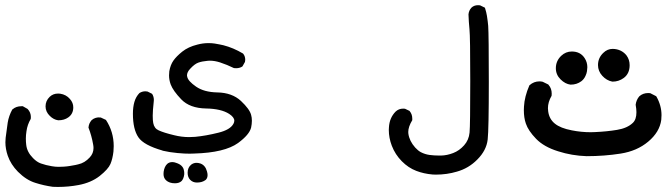

<svg xmlns="http://www.w3.org/2000/svg" viewBox="-20 -426 2594 747"><path d="M1 127.4Q1 118.7 2 109.9Q5.9 77.1 10 51Q14.2 24.9 27.8 0L29.3 -1Q43 -12.7 63 -12.7Q64.9 -12.7 68.8 -12.7L86.9 -2.4L87.9 -1.5Q100.1 11.7 100.1 29.3Q100.1 32.2 99.6 36.6Q86.4 59.1 83 84.5Q80.6 99.6 80.6 112.8Q80.6 126 82 137.2Q85 165.5 108.4 189Q123.5 204.6 139.2 210Q158.2 216.8 181.6 220.7Q195.3 223.1 208 223.1Q220.7 223.1 228.5 222.4Q236.3 221.7 241.5 221.2Q246.6 220.7 252 219.7Q257.3 218.8 262.7 217.8Q273.4 216.3 284.2 213.4Q309.6 208 329.1 186.5Q343.8 170.9 343.8 149.9Q343.8 143.1 342.3 135.7Q336.4 101.6 324.2 70.3Q325.2 61 328.1 54.4Q331.1 47.9 336.4 41.5Q343.8 35.2 351.1 33Q358.4 30.8 363 30.8Q367.7 30.8 372.1 31.2L392.1 40.5Q422.4 86.4 422.4 142.6Q422.4 153.3 421.4 163.6Q418 192.4 409.7 211.9Q400.9 232.4 367.7 258.8Q334.5 284.7 285.6 293.9Q246.6 301.3 205.1 301.3Q190.4 301.3 185.5 300.8Q150.4 295.9 118.2 285.6Q82.5 274.9 49.8 242.2Q22 213.9 10.3 180.2Q1 153.3 1 127.4ZM173.8 24.9Q157.2 8.8 157.2 -12.2Q157.2 -33.7 173.3 -49.3Q186.5 -62 206.1 -62Q210 -62 213.9 -61.5Q237.3 -58.1 252 -41Q265.1 -26.4 265.1 -8.3Q265.1 17.1 245.6 30.8Q230 42 207 42H206.5Q188.5 39.6 173.8 24.9Z M626 275.4Q616.2 266.1 616.2 251Q616.2 246.1 616.7 242.2Q619.6 221.7 630.9 211.4Q638.7 204.6 650.4 204.6Q657.7 204.6 665 207.5Q678.7 211.9 685.8 218.8Q692.9 225.6 694.8 233.6Q696.8 241.7 696.8 246.1Q696.8 250.5 696.8 252.4Q695.8 261.2 692.9 268.1Q689.9 274.9 686.5 278.3Q677.2 287.1 660.6 287.1Q638.7 287.1 626 275.4ZM746.1 284.2Q730.5 284.2 720.2 273.9Q710 263.7 710 246.1Q710 225.6 724.1 214.4Q733.4 207.5 744.6 207.5Q751.5 207.5 759.3 210Q778.8 216.8 785.2 240.7Q787.6 248.5 787.6 254.9Q787.6 266.6 780.8 273.4L777.3 275.9Q765.1 284.2 746.1 284.2ZM497.1 16.6Q497.1 -9.3 502.9 -29.5Q508.8 -49.8 522.5 -64Q533.2 -70.8 545.9 -70.8Q549.3 -70.8 554.2 -69.8L570.8 -61.5L572.3 -60.1Q578.6 -49.8 578.6 -37.1Q578.6 -33.7 578.1 -30.3Q574.2 4.9 574.2 23.9Q574.2 43 576.2 52.7Q580.1 73.7 597.2 81.1Q616.7 90.3 657.7 100.1Q687 107.4 716.3 107.4Q727.5 107.4 739.3 106.4Q780.8 102.5 829.6 90.3Q875.5 79.1 888.2 55.7Q891.6 49.3 891.6 43.5Q891.6 30.3 871.6 17.1Q840.3 -2.9 782.2 -3.9Q718.3 -4.9 685.1 -39.6Q653.3 -72.8 644 -97.7Q637.7 -115.2 637.7 -132.8Q637.7 -141.1 638.7 -148.9Q643.1 -173.8 654.8 -190.4Q666 -206.5 689 -225.1Q712.4 -243.7 747.6 -252.4Q769.5 -258.3 791 -258.3Q804.2 -258.3 815.2 -256.6Q826.2 -254.9 834 -253.2Q841.8 -251.5 849.1 -250Q887.7 -240.2 925.3 -217.8L926.3 -216.8Q934.1 -207 934.1 -193.4Q934.1 -189.9 933.1 -185.1L923.8 -168.5L922.4 -167Q912.1 -160.6 898.9 -160.6Q895.5 -160.6 890.1 -161.1Q863.3 -174.3 836.4 -183.1Q815.4 -189.9 796.4 -189.9Q792 -189.9 788.1 -189.5Q765.6 -187.5 751 -182.1Q736.8 -176.8 720.2 -158.7Q707.5 -145.5 707.5 -132.3Q707.5 -129.4 708.5 -127Q711.9 -110.4 742.9 -88.9Q773.9 -67.4 825.7 -66.4Q882.8 -65.4 917.5 -33.2Q951.2 -1.5 957 21Q960 31.2 960 43.7Q960 56.2 957 70.3Q950.2 98.1 906.2 130.4Q854 168 735.4 171.4Q726.6 171.9 718 171.9Q709.5 171.9 697.5 171.4Q685.5 170.9 670.4 169.4Q639.6 166.5 612.3 160.2V159.7Q539.1 138.7 518.6 108.4Q497.1 77.1 497.1 16.6Z M1492.7 79.6Q1492.7 74.7 1493.2 69.8Q1495.1 32.7 1519 8.3Q1531.2 -3.4 1548.8 -3.4Q1551.8 -3.4 1555.7 -2.9L1573.2 5.4L1574.2 6.8Q1584 18.6 1584 35.6Q1584 37.6 1584 41.5Q1568.4 67.4 1568.4 87.4Q1568.4 90.8 1568.8 94.2Q1572.8 122.6 1595.2 147.9Q1606.4 160.2 1617.2 166Q1633.3 174.3 1650.9 176.8Q1668.5 179.2 1689 179.2Q1692.4 179.2 1695.8 179.2Q1719.2 178.7 1743.2 169.4Q1767.1 160.2 1785.6 139.4Q1804.2 118.7 1806.9 89.8Q1809.6 61 1809.6 -111.3Q1809.6 -283.7 1806.6 -311.5Q1803.7 -340.3 1802.7 -370.1Q1804.2 -385.3 1814 -396Q1824.2 -405.8 1839.8 -405.8Q1843.3 -405.8 1847.7 -405.3L1866.7 -396Q1872.6 -377 1874.5 -364.3Q1877.9 -342.8 1879.4 -325.2Q1881.8 -290.5 1881.8 -106.9Q1881.8 76.7 1877.4 116.7Q1872.6 159.2 1836.9 194.8Q1803.2 229 1757.8 241.7Q1718.8 253.4 1675.8 253.4Q1667 253.4 1662.6 252.9Q1628.9 250 1599.6 238.8Q1568.8 227.1 1543.2 201.2Q1517.6 175.3 1504.4 141.1Q1492.7 110.4 1492.7 79.6Z M2018.1 2.4Q2018.1 -4.4 2018.6 -11.2Q2020.5 -49.8 2039.6 -93.8L2040.5 -94.7Q2057.1 -109.4 2079.1 -109.4Q2084.5 -109.4 2091.3 -107.9L2113.3 -97.2L2114.3 -95.7Q2126.5 -82 2126.5 -61.5Q2126.5 -58.6 2126 -53.2Q2111.8 -28.8 2111.8 -4.9Q2111.8 1.5 2112.8 7.3Q2116.7 37.1 2138.7 54.9Q2160.6 72.8 2204.6 81.1Q2241.2 88.4 2278.3 88.4Q2286.6 88.4 2294.9 87.9Q2340.8 85.9 2380.6 79.3Q2420.4 72.8 2441.9 52.2Q2456.1 39.1 2456.1 10.7Q2456.1 -1.5 2453.1 -18.6Q2455.6 -37.6 2467.3 -51.3Q2481.4 -64 2502 -64Q2504.9 -64 2509.8 -63.5L2532.7 -51.8L2534.2 -49.8Q2553.7 -15.1 2553.7 22Q2553.7 31.2 2552.7 40.5Q2546.4 87.9 2502 125Q2458.5 161.6 2394.5 171.6Q2330.6 181.6 2262.7 181.6H2262.2Q2204.6 179.7 2151.4 162.6Q2096.2 145.5 2065.7 114Q2035.2 82.5 2025.9 54.7Q2018.1 32.2 2018.1 2.4ZM2142.6 -160.6Q2142.6 -189 2163.6 -209Q2181.2 -225.6 2204.6 -225.6Q2237.8 -225.6 2254.4 -200.2Q2265.1 -184.1 2265.1 -164.6Q2265.1 -158.2 2263.7 -148.9Q2262.2 -139.6 2257.8 -130.4Q2252 -117.7 2241.7 -109.9Q2224.1 -96.7 2200.2 -96.7H2199.7Q2179.2 -99.1 2160.9 -117.2Q2142.6 -135.3 2142.6 -160.6ZM2306.6 -172.9Q2306.6 -200.7 2327.1 -220.2Q2342.8 -235.8 2363.8 -235.8Q2380.4 -235.8 2395.5 -228.5Q2408.7 -221.7 2417.5 -210.4Q2429.7 -193.8 2429.7 -172.4Q2429.7 -139.6 2406.7 -122.6Q2387.2 -108.4 2363.3 -108.4H2362.3Q2339.8 -112.8 2323.2 -131.1Q2306.6 -149.4 2306.6 -172.9Z"/></svg>

Font: Bakudai
Style: Bold
Weight: 700
Version: Version 1.48